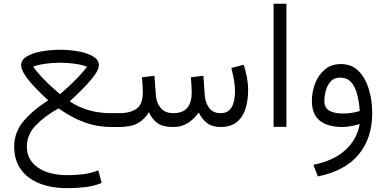

<svg xmlns="http://www.w3.org/2000/svg" viewBox="-20 -672 2045 1016"><path d="M235.4 -141.1Q200.7 -172.4 167.7 -206.8Q134.8 -241.2 113.3 -272.7Q91.8 -304.2 91.8 -326.7Q91.8 -355.5 122.1 -373.5Q152.3 -391.6 200 -400.1Q247.6 -408.7 299.3 -408.7Q347.7 -408.7 394.8 -400.1Q441.9 -391.6 472.7 -373.5Q503.4 -355.5 503.4 -326.7Q503.4 -305.2 479.5 -272.7Q455.6 -240.2 419.9 -204.1Q384.3 -168 349.1 -135.7Q441.4 -73.2 565.9 -73.2H595.2V0H565.9Q495.1 0 428.2 -24.2Q361.3 -48.3 289.6 -98.6Q214.4 -56.2 168.2 -7.6Q122.1 41 122.1 104Q122.1 173.3 179.7 214.1Q237.3 254.9 338.9 254.9Q377.9 254.9 418.5 250.2Q459 245.6 500 229.5L518.1 295.9Q480 312 433.6 317.9Q387.2 323.7 336.4 323.7Q253.4 323.7 190.2 299.1Q127 274.4 91.1 225.3Q55.2 176.3 55.2 104Q55.2 25.9 106.4 -33.2Q157.7 -92.3 235.4 -141.1ZM297.9 -340.3Q280.8 -340.3 254.6 -338.4Q228.5 -336.4 201.7 -331.8Q174.8 -327.1 155.3 -318.8Q174.8 -292 199.2 -266.1Q223.6 -240.2 246.1 -219.2Q268.6 -198.2 283.2 -186Q297.9 -173.8 297.9 -173.8Q297.9 -173.8 312.3 -186.3Q326.7 -198.7 348.9 -219.5Q371.1 -240.2 395.8 -266.1Q420.4 -292 440.9 -318.8Q420.9 -327.1 394 -331.8Q367.2 -336.4 341.1 -338.4Q314.9 -340.3 297.9 -340.3Z M1148.4 -73.2Q1186.5 -73.2 1205.1 -103.8Q1223.6 -134.3 1223.6 -189Q1223.6 -238.8 1204.1 -312.5L1270 -329.1Q1280.8 -293.9 1286.9 -261.2Q1293 -228.5 1293 -196.3Q1293 -141.1 1279.1 -96.7Q1265.1 -52.2 1233.4 -26.4Q1201.7 -0.5 1148.9 0Q1103 0 1076.2 -20.3Q1049.3 -40.5 1031.7 -76.7Q1005.9 -41 973.6 -20.5Q941.4 0 896 0Q841.8 0 813.2 -20.5Q784.7 -41 768.1 -78.6Q745.6 -40.5 710 -20.3Q674.3 0 609.4 0H575.7V-73.2H610.4Q671.4 -73.2 703.6 -97.4Q735.8 -121.6 735.8 -182.6Q735.8 -207 731.4 -263.2L797.4 -271L804.7 -168.5Q807.6 -127.9 830.6 -100.6Q853.5 -73.2 897 -73.2Q948.7 -73.2 971.7 -102.3Q994.6 -131.3 994.6 -182.6Q994.6 -205.6 990.2 -263.2L1056.2 -271L1063.5 -168.5Q1065.9 -129.9 1086.2 -101.6Q1106.4 -73.2 1148.4 -73.2Z M1427.7 -652.3H1495.6V-0.5H1427.7Z M1883.3 -15.6Q1865.2 -9.8 1839.6 -4.9Q1814 0 1793.9 0Q1630.4 0 1630.4 -137.2Q1630.4 -184.6 1647.2 -229.5Q1664.1 -274.4 1698.2 -303.7Q1732.4 -333 1784.2 -333Q1840.3 -333 1877 -296.4Q1913.6 -259.8 1931.6 -200.7Q1949.7 -141.6 1949.7 -73.7Q1949.7 58.6 1877.9 145.5Q1806.2 232.4 1662.1 261.7L1638.2 200.2Q1748 177.7 1809.1 120.6Q1870.1 63.5 1883.3 -15.6ZM1883.8 -84.5Q1878.4 -167 1854.2 -214.1Q1830.1 -261.2 1780.3 -261.2Q1746.6 -261.2 1728.3 -239.5Q1710 -217.8 1703.1 -189Q1696.3 -160.2 1696.3 -139.6Q1696.3 -101.6 1722.4 -86.4Q1748.5 -71.3 1796.4 -71.3Q1839.8 -71.3 1883.8 -84.5Z"/></svg>

Font: Vazir Light FD-WOL-UI
Style: Light-FD-WOL-UI
Weight: 300
Designer: Saber Rastikerdar
Foundry: Saber Rastikerdar
Version: Version 30.0.0